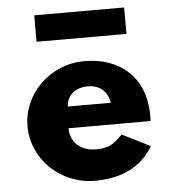

<svg xmlns="http://www.w3.org/2000/svg" viewBox="-54 -804 784 868"><g transform="rotate(-5 338.0 -369.5)"><path d="M248.5 -330C251.5 -377 285.5 -413 346.5 -413C398.5 -413 435.5 -384 443.5 -330ZM615.5 -232C616.5 -238 616.5 -249 616.5 -256C616.5 -436 497.5 -528 341.5 -528C186.5 -528 59.5 -406 59.5 -256C59.5 -107 186.5 15 341.5 15C455.5 15 549.5 -22 607.5 -119L479.5 -183C436.5 -137 411.5 -126 354.5 -126C309.5 -126 243.5 -153 243.5 -232ZM133.5 -754V-634H541.5V-754Z"/></g></svg>

Font: Sztylet
Style: Bd
Weight: 700
Foundry: Cannot Into Space Fonts, PlusOne Fonts
Version: Version 0.12